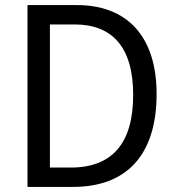

<svg xmlns="http://www.w3.org/2000/svg" viewBox="-20 -734 692 754"><path d="M595 -365C595 -593 477 -714 283 -714H88V0H267C476 0 595 -124 595 -365ZM503 -361C503 -173 422 -76 258 -76H176V-638H273C421 -638 503 -549 503 -361Z"/></svg>

Font: Noto Sans Myanmar UI SemiCondensed
Style: Regular
Weight: 400
Width: 4
Designer: Monotype Design Team
Foundry: Monotype Imaging Inc.
Version: Version 2.103